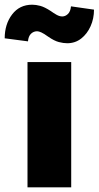

<svg xmlns="http://www.w3.org/2000/svg" viewBox="-55 -797 420 817"><path d="M62 0V-533H248V0ZM231 -613Q215 -613 195.5 -618Q176 -623 150 -641Q132 -654 121 -659Q110 -664 103 -664Q88 -664 77 -653.5Q66 -643 64 -621L-35 -634Q-35 -694 -3.5 -735.5Q28 -777 82 -777Q98 -777 116.5 -772Q135 -767 161 -750Q172 -742 185 -734.5Q198 -727 210 -727Q223 -727 234 -737.5Q245 -748 247 -770L345 -756Q345 -718 330.5 -685.5Q316 -653 290.5 -633Q265 -613 231 -613Z"/></svg>

Font: Lexend ExtraBold
Style: Regular
Weight: 800
Designer: Bonnie Shaver-Troup, Thomas Jockin
Foundry: Lexend
Version: Version 1.007; ttfautohint (v1.8.3)